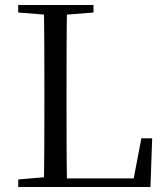

<svg xmlns="http://www.w3.org/2000/svg" viewBox="-20 -748 665 768"><path d="M52.8 0H202.2L202.4 -42.1H190.9L53.1 -30.1ZM155.3 0H248.3C246.1 -111.5 246.1 -223.9 246.1 -319.9V-377.8C246.1 -504.5 246.1 -617 248.3 -728H155.3C157.5 -617.6 157.5 -504.3 157.5 -391.1V-328.7C157.5 -223.3 157.5 -110.8 155.3 0ZM202.2 0H581.9L588.6 -194.8H545.4L510.1 -9.9L551.7 -34.3H202.4ZM52.8 -698 190.9 -686.9H213.9L354 -698V-728H52.8Z"/></svg>

Font: Source Han Serif CN VF
Style: Regular
Weight: 250
Designer: Ryoko NISHIZUKA 西塚涼子 (kana & ideographs); Frank Grießhammer (Latin, Greek & Cyrillic); Wenlong ZHANG 张文龙 (bopomofo); San
Foundry: Adobe
Version: Version 2.002;hotconv 1.1.0;makeotfexe 2.6.0